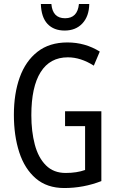

<svg xmlns="http://www.w3.org/2000/svg" viewBox="-20 -938 585 968"><path d="M308 -377H491V-25Q401 10 304 10Q217 10 160.5 -38.5Q104 -87 77 -170.5Q50 -254 50 -359Q50 -466 79.5 -548Q109 -630 169 -677Q229 -724 320 -724Q409 -724 483 -678L453 -607Q387 -649 322 -649Q232 -649 185 -574.5Q138 -500 138 -357Q138 -275 155.5 -209Q173 -143 211.5 -104.5Q250 -66 311 -66Q367 -66 409 -81V-302H308ZM430 -918Q429 -856 395.5 -820Q362 -784 306 -784Q251 -784 219.5 -817.5Q188 -851 186 -918H239Q245 -846 308 -846Q371 -846 378 -918Z"/></svg>

Font: Noto Sans Lao ExtraCondensed
Style: Regular
Weight: 400
Width: 2
Designer: Monotype Design Team
Foundry: Monotype Imaging Inc.
Version: Version 2.004; ttfautohint (v1.8.4.7-5d5b)